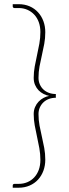

<svg xmlns="http://www.w3.org/2000/svg" viewBox="-20 -774 332 920"><path d="M164.5 -227.5Q164.5 -199 169.5 -172Q174.5 -145 180.8 -118.5Q187 -92 192 -65Q197 -38 197 -9Q197 19.5 188 44Q179 68.5 162.2 86.8Q145.5 105 121.8 115.2Q98 125.5 69 125.5H41V114.5Q41 111 43.5 109Q46 107 49.5 107H69.5Q92 107 111 99Q130 91 144 76Q158 61 165.8 39.8Q173.5 18.5 173.5 -8Q173.5 -36.5 168.5 -64Q163.5 -91.5 157.5 -118.5Q151.5 -145.5 146.5 -172.8Q141.5 -200 141.5 -227.5Q141.5 -246 148 -261Q154.5 -276 165 -287Q175.5 -298 188.8 -305Q202 -312 215.5 -314.5Q202 -317 188.8 -323.8Q175.5 -330.5 165 -341.2Q154.5 -352 148 -367Q141.5 -382 141.5 -401Q141.5 -428.5 146.5 -455.8Q151.5 -483 157.5 -510Q163.5 -537 168.5 -564.5Q173.5 -592 173.5 -620.5Q173.5 -646.5 165.8 -667.8Q158 -689 144 -704Q130 -719 111 -727.2Q92 -735.5 69.5 -735.5H49.5Q46 -735.5 43.5 -737.5Q41 -739.5 41 -743.5V-754H69Q98 -754 121.8 -743.8Q145.5 -733.5 162.2 -715.2Q179 -697 188 -672.5Q197 -648 197 -619.5Q197 -590.5 192 -563.5Q187 -536.5 180.8 -509.8Q174.5 -483 169.5 -456.2Q164.5 -429.5 164.5 -401Q164.5 -384 170.8 -369.8Q177 -355.5 188 -345.2Q199 -335 214.2 -329.2Q229.5 -323.5 247.5 -323.5V-305.5Q229.5 -305.5 214.2 -299.8Q199 -294 188 -283.5Q177 -273 170.8 -258.8Q164.5 -244.5 164.5 -227.5Z"/></svg>

Font: Lato Thin
Style: Regular
Weight: 200
Designer: Lukasz Dziedzic
Foundry: tyPoland Lukasz Dziedzic
Version: Version 2.007; 2014-02-27